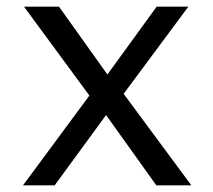

<svg xmlns="http://www.w3.org/2000/svg" viewBox="-20 -556 640 576"><path d="M49 0 276 -307 269 -241 52 -536H157L324 -302H280L450 -536H545L326 -241L327 -307L554 0H449L273 -246H324L144 0Z"/></svg>

Font: Noto Sans Mono
Style: Regular
Weight: 400
Designer: Monotype Design Team
Foundry: Monotype Imaging Inc.
Version: Version 2.014